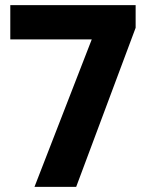

<svg xmlns="http://www.w3.org/2000/svg" viewBox="-20 -726 567 746"><path d="M114 0 354 -618H507L276 0ZM20 -573V-706H507V-618L455 -573Z"/></svg>

Font: Outfit
Style: Bold
Weight: 700
Designer: Rodrigo Fuenzalida
Foundry: fragTYPE
Version: Version 1.100;gftools[0.9.27]